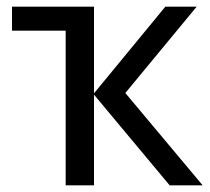

<svg xmlns="http://www.w3.org/2000/svg" viewBox="-20 -556 631 576"><path d="M356 -277 588 0H489L262 -272V0H177V-464H16V-536H262V-276L476 -536H570Z"/></svg>

Font: Noto Sans Display
Style: Regular
Weight: 400
Designer: Monotype Design team
Foundry: Monotype Imaging Inc.
Version: Version 1.000